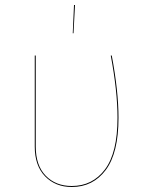

<svg xmlns="http://www.w3.org/2000/svg" viewBox="-20 -739 593 768"><path d="M454 -268Q454 -127 403 -59Q352 9 267 9Q202 9 160.5 -33.5Q119 -76 119 -153V-517H123V-153Q123 -77 163 -36Q203 5 267 5Q350 5 400 -61.5Q450 -128 450 -268Q450 -374 423 -517H427Q454 -374 454 -268ZM280 -719 274 -606H271L276 -719Z"/></svg>

Font: FiraGO Four
Style: Regular
Weight: 100
Designer: bBox Type
Foundry: bBox Type GmbH
Version: Version 1.001